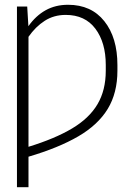

<svg xmlns="http://www.w3.org/2000/svg" viewBox="-20 -573 570 796"><path d="M97.7 -464.4Q128.4 -507.8 169.2 -530.5Q210 -553.2 262.2 -553.2Q358.4 -553.2 412.6 -485.1Q466.8 -417 466.8 -303.2V-280.3Q466.8 -187.5 426.5 -121.3Q386.2 -55.2 304.4 -7.6Q222.7 40 98.1 76.7V203.1H50.3V-545.9H92.8ZM98.1 35.6Q207.5 2 278.6 -40.3Q349.6 -82.5 384 -140.6Q418.5 -198.7 418.5 -279.8V-303.7Q418.5 -396.5 375.5 -453.9Q332.5 -511.2 252.4 -511.2Q203.6 -511.2 165.5 -486.8Q127.4 -462.4 98.1 -420.4Z"/></svg>

Font: Inter Display ExtraLight
Style: Regular
Weight: 200
Designer: Rasmus Andersson
Foundry: rsms
Version: Version 4.000;git-a52131595